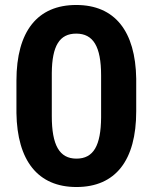

<svg xmlns="http://www.w3.org/2000/svg" viewBox="-20 -741 614 771"><path d="M527 -425C524 -616 441 -721 286 -721C131 -721 46 -616 46 -417V-287C49 -96 132 10 287 10C444 10 527 -97 527 -294ZM386 -269C385 -157 356 -104 287 -104C218 -104 188 -159 188 -275V-448C189 -557 219 -606 286 -606C354 -606 386 -555 386 -438Z"/></svg>

Font: Noto Sans KR Bold
Style: Regular
Weight: 700
Designer: Ryoko NISHIZUKA  (kana & ideographs); Paul D. Hunt (Latin, Greek & Cyrillic); Wenlong ZHANG  (bopomofo); Sandoll Communi
Foundry: Adobe Systems Incorporated
Version: Version 1.004;PS 1.004;hotconv 1.0.82;makeotf.lib2.5.63406